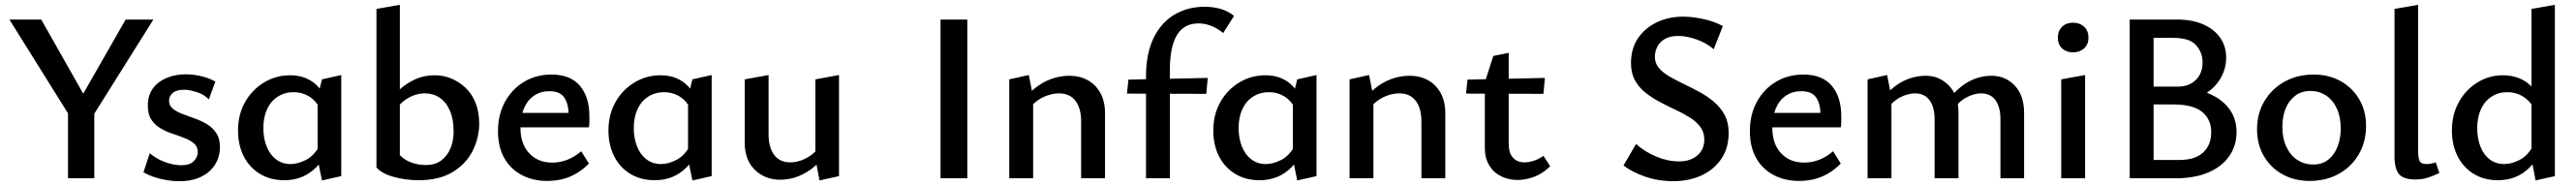

<svg xmlns="http://www.w3.org/2000/svg" viewBox="-20 -739 10682 771"><path d="M284 -234 19 -658H151L355 -298ZM262 0V-297H371V0ZM353 -239 295 -298 501 -658H616Z M726 12Q696 12 667.5 7Q639 2 615 -6.5Q591 -15 575 -25L601 -104Q627 -81 663.5 -67.5Q700 -54 732 -54Q767 -54 783.5 -71Q800 -88 800 -108Q800 -131 785 -144Q770 -157 746 -166.5Q722 -176 696 -184.5Q670 -193 646 -207Q622 -221 607.5 -243Q593 -265 593 -301Q593 -344 614 -372.5Q635 -401 671 -416Q707 -431 750 -431Q782 -431 815 -423Q848 -415 873 -401L846 -327Q826 -348 795 -357.5Q764 -367 745 -367Q711 -367 696 -353.5Q681 -340 681 -322Q681 -301 696.5 -288.5Q712 -276 735.5 -267Q759 -258 786 -248.5Q813 -239 837 -225Q861 -211 876.5 -188Q892 -165 892 -129Q892 -101 881.5 -75.5Q871 -50 850 -30.5Q829 -11 798 0.5Q767 12 726 12Z M1159 8Q1101 8 1057.5 -18.5Q1014 -45 990.5 -91.5Q967 -138 967 -198Q967 -264 996 -315.5Q1025 -367 1074.5 -397Q1124 -427 1184 -427Q1220 -427 1249.5 -414.5Q1279 -402 1300 -378.5Q1321 -355 1332 -322L1307 -289Q1289 -323 1260.5 -340Q1232 -357 1198 -357Q1161 -357 1132 -338.5Q1103 -320 1087.5 -286.5Q1072 -253 1072 -208Q1072 -166 1085.5 -132Q1099 -98 1124.5 -78.5Q1150 -59 1185 -59Q1215 -59 1248.5 -76Q1282 -93 1305 -135L1341 -115Q1319 -74 1292 -46.5Q1265 -19 1232 -5.5Q1199 8 1159 8ZM1315 9 1297 -80V-336L1315 -410L1395 -428V-9Z M1715 8Q1661 8 1611.5 -6Q1562 -20 1541 -45L1638 -96Q1658 -75 1686.5 -65Q1715 -55 1745 -55Q1785 -55 1810.5 -74.5Q1836 -94 1848.5 -125.5Q1861 -157 1861 -194Q1861 -245 1845.5 -280.5Q1830 -316 1803 -334Q1776 -352 1742 -352Q1705 -352 1670.5 -331.5Q1636 -311 1613 -272L1581 -303Q1604 -337 1634 -365Q1664 -393 1701 -410Q1738 -427 1782 -427Q1819 -427 1851.5 -413.5Q1884 -400 1910.5 -375Q1937 -350 1952 -312.5Q1967 -275 1967 -227Q1967 -167 1939.5 -113Q1912 -59 1856.5 -25.5Q1801 8 1715 8ZM1541 -45V-702L1638 -719V-96Z M2249 11Q2190 11 2143.5 -13.5Q2097 -38 2071 -84Q2045 -130 2045 -195Q2045 -265 2074.5 -318Q2104 -371 2154 -400.5Q2204 -430 2267 -430Q2345 -430 2384.5 -383.5Q2424 -337 2424 -257Q2424 -247 2424 -234.5Q2424 -222 2422 -211H2338V-259Q2338 -308 2320 -334.5Q2302 -361 2258 -361Q2222 -361 2194.5 -342.5Q2167 -324 2152.5 -289.5Q2138 -255 2138 -210Q2138 -142 2174.5 -103.5Q2211 -65 2270 -65Q2302 -65 2332 -76.5Q2362 -88 2390 -112L2422 -61Q2394 -33 2364.5 -17Q2335 -1 2306 5Q2277 11 2249 11ZM2095 -211 2106 -271H2410V-211Z M2695 8Q2637 8 2593.5 -18.5Q2550 -45 2526.5 -91.5Q2503 -138 2503 -198Q2503 -264 2532 -315.5Q2561 -367 2610.5 -397Q2660 -427 2720 -427Q2756 -427 2785.5 -414.5Q2815 -402 2836 -378.5Q2857 -355 2868 -322L2843 -289Q2825 -323 2796.5 -340Q2768 -357 2734 -357Q2697 -357 2668 -338.5Q2639 -320 2623.5 -286.5Q2608 -253 2608 -208Q2608 -166 2621.5 -132Q2635 -98 2660.5 -78.5Q2686 -59 2721 -59Q2751 -59 2784.5 -76Q2818 -93 2841 -135L2877 -115Q2855 -74 2828 -46.5Q2801 -19 2768 -5.5Q2735 8 2695 8ZM2851 9 2833 -80V-336L2851 -410L2931 -428V-9Z M3216 6Q3152 6 3110 -35Q3068 -76 3068 -148V-410L3167 -428V-183Q3167 -128 3190 -97Q3213 -66 3257 -66Q3280 -66 3304.5 -75Q3329 -84 3350.5 -101.5Q3372 -119 3386 -146L3418 -122Q3393 -80 3360.5 -51.5Q3328 -23 3291 -8.5Q3254 6 3216 6ZM3378 9 3361 -83V-410L3459 -428V-9Z M3880 0V-658H3991V0Z M4463 0V-236Q4463 -290 4439.5 -321Q4416 -352 4371 -352Q4348 -352 4322 -343Q4296 -334 4274.5 -316.5Q4253 -299 4238 -272L4206 -297Q4232 -340 4265.5 -368.5Q4299 -397 4337 -411Q4375 -425 4414 -425Q4456 -425 4489.5 -407Q4523 -389 4542.5 -354Q4562 -319 4562 -271V0ZM4165 0V-410L4246 -428L4264 -337V0Z M4732 0V-422Q4732 -518 4764 -582.5Q4796 -647 4851 -679Q4906 -711 4974 -711Q5009 -711 5040 -702.5Q5071 -694 5097 -673L5052 -602Q5028 -622 5002 -632Q4976 -642 4950 -642Q4916 -642 4893 -627.5Q4870 -613 4856.5 -587Q4843 -561 4837 -526Q4831 -491 4831 -449V0ZM4653 -351 4659 -409 4988 -416 4982 -350Z M5203 8Q5145 8 5101.5 -18.5Q5058 -45 5034.5 -91.5Q5011 -138 5011 -198Q5011 -264 5040 -315.5Q5069 -367 5118.5 -397Q5168 -427 5228 -427Q5264 -427 5293.5 -414.5Q5323 -402 5344 -378.5Q5365 -355 5376 -322L5351 -289Q5333 -323 5304.5 -340Q5276 -357 5242 -357Q5205 -357 5176 -338.5Q5147 -320 5131.5 -286.5Q5116 -253 5116 -208Q5116 -166 5129.5 -132Q5143 -98 5168.5 -78.5Q5194 -59 5229 -59Q5259 -59 5292.5 -76Q5326 -93 5349 -135L5385 -115Q5363 -74 5336 -46.5Q5309 -19 5276 -5.5Q5243 8 5203 8ZM5359 9 5341 -80V-336L5359 -410L5439 -428V-9Z M5874 0V-236Q5874 -290 5850.5 -321Q5827 -352 5782 -352Q5759 -352 5733 -343Q5707 -334 5685.5 -316.5Q5664 -299 5649 -272L5617 -297Q5643 -340 5676.5 -368.5Q5710 -397 5748 -411Q5786 -425 5825 -425Q5867 -425 5900.5 -407Q5934 -389 5953.5 -354Q5973 -319 5973 -271V0ZM5576 0V-410L5657 -428L5675 -337V0Z M6273 7Q6236 7 6205 -8Q6174 -23 6155.5 -53Q6137 -83 6137 -126V-398L6172 -507L6236 -520V-144Q6236 -104 6254 -85Q6272 -66 6301 -66Q6319 -66 6339.5 -72.5Q6360 -79 6380 -93L6408 -50Q6378 -20 6342.5 -6.5Q6307 7 6273 7ZM6380 -350 6059 -351 6065 -409 6386 -416Z M7047 -161Q7047 -191 7030.5 -213Q7014 -235 6987 -252Q6960 -269 6927.5 -284Q6895 -299 6863 -316Q6831 -333 6803.5 -354.5Q6776 -376 6759.5 -406Q6743 -436 6743 -477Q6743 -538 6772 -580.5Q6801 -623 6850 -646.5Q6899 -670 6959 -670Q6998 -670 7043.5 -660Q7089 -650 7124 -631L7086 -535Q7056 -561 7015 -575.5Q6974 -590 6939 -590Q6904 -590 6882.5 -577Q6861 -564 6851.5 -544Q6842 -524 6842 -504Q6842 -477 6858.5 -457.5Q6875 -438 6902.5 -422Q6930 -406 6962.5 -390.5Q6995 -375 7027.5 -357.5Q7060 -340 7087.5 -316.5Q7115 -293 7131.5 -262Q7148 -231 7148 -188Q7148 -124 7116.5 -79Q7085 -34 7033.5 -11Q6982 12 6919 12Q6856 12 6801.5 -7Q6747 -26 6712 -53L6764 -142Q6800 -110 6847.5 -90Q6895 -70 6942 -70Q6989 -70 7018 -94.5Q7047 -119 7047 -161Z M7440 11Q7381 11 7334.5 -13.5Q7288 -38 7262 -84Q7236 -130 7236 -195Q7236 -265 7265.5 -318Q7295 -371 7345 -400.5Q7395 -430 7458 -430Q7536 -430 7575.5 -383.5Q7615 -337 7615 -257Q7615 -247 7615 -234.5Q7615 -222 7613 -211H7529V-259Q7529 -308 7511 -334.5Q7493 -361 7449 -361Q7413 -361 7385.5 -342.5Q7358 -324 7343.5 -289.5Q7329 -255 7329 -210Q7329 -142 7365.5 -103.5Q7402 -65 7461 -65Q7493 -65 7523 -76.5Q7553 -88 7581 -112L7613 -61Q7585 -33 7555.5 -17Q7526 -1 7497 5Q7468 11 7440 11ZM7286 -211 7297 -271H7601V-211Z M8275 0V-244Q8275 -295 8254.5 -323.5Q8234 -352 8194 -352Q8163 -352 8128.5 -332Q8094 -312 8074 -272L8042 -297Q8067 -340 8098.5 -368.5Q8130 -397 8165.5 -411Q8201 -425 8238 -425Q8296 -425 8334.5 -384Q8373 -343 8373 -271V0ZM8002 0V-244Q8002 -295 7981 -323.5Q7960 -352 7921 -352Q7900 -352 7876 -343Q7852 -334 7831.5 -316.5Q7811 -299 7797 -272L7765 -297Q7790 -340 7822 -368.5Q7854 -397 7890.5 -411Q7927 -425 7965 -425Q8022 -425 8061.5 -384Q8101 -343 8101 -271V0ZM7724 0V-410L7805 -428L7823 -337V0Z M8527 0V-410L8626 -428V0ZM8576 -522Q8548 -522 8530.5 -538.5Q8513 -555 8513 -583Q8513 -611 8530.5 -628Q8548 -645 8576 -645Q8604 -645 8622 -628Q8640 -611 8640 -583Q8640 -555 8622 -538.5Q8604 -522 8576 -522Z M8998 -313 9016 -373Q9087 -373 9140.5 -350.5Q9194 -328 9224 -287.5Q9254 -247 9254 -191Q9254 -135 9223.5 -91.5Q9193 -48 9136.5 -24Q9080 0 9001 0H8811V-658H9008Q9069 -658 9114.5 -638.5Q9160 -619 9185.5 -583.5Q9211 -548 9211 -500Q9211 -462 9195 -428Q9179 -394 9149.5 -368.5Q9120 -343 9081.5 -328Q9043 -313 8998 -313ZM8878 -380H9010Q9056 -380 9084.5 -407Q9113 -434 9113 -480Q9113 -522 9086 -552Q9059 -582 8991 -582H8910V-76H9018Q9082 -76 9115.5 -107Q9149 -138 9149 -191Q9149 -244 9111.5 -275Q9074 -306 8992 -306H8878Z M9557 11Q9494 11 9444.5 -16.5Q9395 -44 9367 -92.5Q9339 -141 9339 -203Q9339 -269 9370 -320.5Q9401 -372 9454 -401Q9507 -430 9574 -430Q9637 -430 9686 -402.5Q9735 -375 9763 -327Q9791 -279 9791 -217Q9791 -151 9761 -99.5Q9731 -48 9678 -18.5Q9625 11 9557 11ZM9571 -57Q9610 -57 9635.5 -78Q9661 -99 9673.5 -133Q9686 -167 9686 -206Q9686 -255 9669.5 -290Q9653 -325 9624.5 -343.5Q9596 -362 9560 -362Q9523 -362 9496.5 -341.5Q9470 -321 9457 -288Q9444 -255 9444 -214Q9444 -165 9461 -129.5Q9478 -94 9507 -75.5Q9536 -57 9571 -57Z M9996 5Q9946 5 9927.5 -17.5Q9909 -40 9909 -91V-702L10007 -719V-110Q10007 -87 10012.5 -73Q10018 -59 10042 -59Q10049 -59 10058.5 -60.5Q10068 -62 10080 -66L10095 -22Q10072 -11 10048.5 -3Q10025 5 9996 5Z M10338 8Q10280 8 10237 -18.5Q10194 -45 10170.5 -91.5Q10147 -138 10147 -198Q10147 -264 10175.5 -315.5Q10204 -367 10252.5 -397Q10301 -427 10358 -427Q10394 -427 10424 -415.5Q10454 -404 10476.5 -381Q10499 -358 10511 -325L10486 -292Q10468 -324 10439.5 -340.5Q10411 -357 10377 -357Q10340 -357 10311.5 -338.5Q10283 -320 10267.5 -286.5Q10252 -253 10252 -208Q10252 -166 10265 -132Q10278 -98 10303.5 -78.5Q10329 -59 10364 -59Q10394 -59 10427.5 -76Q10461 -93 10484 -135L10520 -115Q10498 -74 10471 -46.5Q10444 -19 10411 -5.5Q10378 8 10338 8ZM10494 9 10477 -80V-702L10574 -719V-9Z"/></svg>

Font: Ysabeau Infant SemiBold
Style: Regular
Weight: 600
Designer: Christian Thalmann (Catharsis Fonts)
Version: Version 2.002; featfreeze: ss01,ss02,lnum